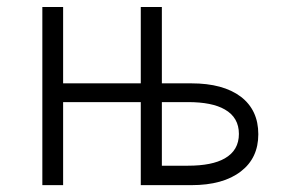

<svg xmlns="http://www.w3.org/2000/svg" viewBox="-20 -539 844 560"><path d="M452.1 -241.2H528.3Q598.6 -241.2 635.7 -219.7Q676.8 -196.3 676.8 -148.4Q676.8 -100.6 635.7 -77.1Q598.6 -55.7 528.3 -55.7H452.1ZM390.6 1H538.1Q630.9 1 682.6 -39.1Q733.4 -78.1 733.4 -147.5Q733.4 -217.8 682.6 -256.8Q630.9 -295.9 538.1 -295.9H452.1V-518.6H390.6V-295.9H164.1V-518.6H103.5V1H164.1V-241.2H390.6Z"/></svg>

Font: Dotum
Style: Regular
Weight: 400
Version: Version 2.21